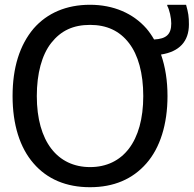

<svg xmlns="http://www.w3.org/2000/svg" viewBox="-20 -762 804 797"><path d="M648.4 -535.6C724.6 -547.4 764.2 -590.3 764.2 -660.6C764.2 -693.8 761.7 -708.5 752.4 -742.2H674.3V-737.8C678.7 -730 682.6 -718.8 686 -704.1C689.5 -689 690.9 -675.8 690.9 -664.6C690.9 -619.6 670.4 -600.6 619.6 -598.1C609.9 -615.2 599.1 -630.4 587.9 -643.6C532.7 -706.5 451.2 -742.2 353.5 -742.2C255.9 -742.2 175.8 -708 119.6 -643.6C61.5 -574.7 32.2 -481 32.2 -363.3C32.2 -244.6 62.5 -148.9 119.1 -84C175.8 -18.1 255.4 15.1 353.5 15.1C452.1 15.1 530.3 -18.1 587.9 -84C644.5 -148.4 675.3 -246.1 675.3 -363.3C675.3 -426.3 666.5 -483.9 648.4 -535.6ZM574.7 -363.3C574.7 -174.3 489.3 -68.4 354 -68.4C219.2 -68.4 132.8 -174.3 132.8 -363.3C132.8 -457 153.8 -534.2 192.4 -583.5C232.9 -634.8 283.7 -658.7 354 -658.7C422.9 -658.7 476.6 -633.8 515.1 -583.5C553.7 -534.2 574.7 -457.5 574.7 -363.3Z"/></svg>

Font: SG Kara SemiBold
Style: Regular
Weight: 400
Designer: Damoon Khanjanzadeh
Version: Version 1.000